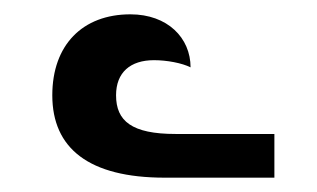

<svg xmlns="http://www.w3.org/2000/svg" viewBox="-20 -854 443 268"><path d="M210 -606H363V-667H225C164 -667 142 -685 142 -721C142 -753 162 -770 195 -770C213 -770 234 -766 246 -760C246 -801 214 -834 162 -834C95 -834 53 -791 53 -721C53 -647 104 -606 210 -606Z"/></svg>

Font: Noto Serif Armenian SemiCondensed SemiBold
Style: Regular
Weight: 600
Width: 4
Designer: Monotype Design Team
Foundry: Monotype Imaging Inc.
Version: Version 2.008